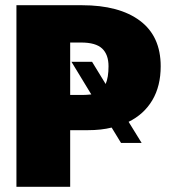

<svg xmlns="http://www.w3.org/2000/svg" viewBox="-20 -716 651 736"><path d="M473 -249 523 -168H444L408 -227Q368 -217 317 -217H249V0H43V-696H294Q437 -696 516.5 -636.5Q596 -577 596 -462Q596 -386 564 -332Q532 -278 473 -249ZM385 -394Q396 -419 396 -462Q396 -507 371.5 -530Q347 -553 291 -553H249V-352H297Q310 -352 330 -354L254 -479H333Z"/></svg>

Font: Fira Sans Black
Style: Regular
Weight: 900
Designer: Carrois Corporate & Edenspiekermann AG
Foundry: Carrois Corporate GbR & Edenspiekermann AG
Version: Version 4.203